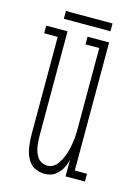

<svg xmlns="http://www.w3.org/2000/svg" viewBox="-98 -648 504 714"><g transform="rotate(15 154.5 -291.0)"><path d="M145.5 11Q124 11 104.5 0.8Q85 -9.5 73 -38.5Q61 -67.5 61 -123.5V-493.5H9V-523H91V-125.5Q91 -82 99.2 -59.5Q107.5 -37 120.5 -29Q133.5 -21 147.5 -21Q171.5 -21 188 -45Q204.5 -69 212.8 -105Q221 -141 221 -177.5V-493.5H168V-523H251V-30H298V0H223.5V-67.5Q221.5 -51.5 212.5 -33.2Q203.5 -15 187 -2Q170.5 11 145.5 11ZM65.5 -564.5V-594.5H245V-564.5Z"/></g></svg>

Font: Imbue 10pt Thin
Style: Regular
Weight: 100
Designer: Tyler Finck
Foundry: Etcetera Type Company
Version: Version 1.102; ttfautohint (v1.8.3)